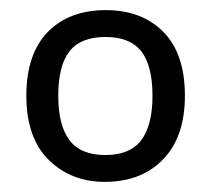

<svg xmlns="http://www.w3.org/2000/svg" viewBox="-20 -742 416 379"><path d="M345 -553Q345 -472 302 -427.5Q259 -383 187 -383Q120 -383 76 -426.5Q32 -470 32 -553Q32 -635 74 -678.5Q116 -722 189 -722Q260 -722 302.5 -679Q345 -636 345 -553ZM95 -553Q95 -495 117 -465.5Q139 -436 188 -436Q237 -436 259 -465.5Q281 -495 281 -553Q281 -612 259 -640.5Q237 -669 188 -669Q139 -669 117 -640.5Q95 -612 95 -553Z"/></svg>

Font: Go Noto Kurrent-Regular
Style: Regular
Weight: 400
Designer: Monotype Design Team
Foundry: Monotype Imaging Inc.
Version: Version 2.012; ttfautohint (v1.8.4.7-5d5b)